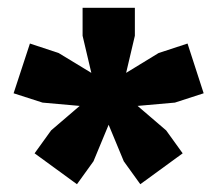

<svg xmlns="http://www.w3.org/2000/svg" viewBox="-20 -828 559 494"><path d="M334 -555.5 407.5 -492.5 450 -433.5 341 -354 298.5 -413 259.5 -507 220.5 -413 178 -354 69 -433.5 111.5 -492.5 185 -555.5 89.5 -564 15 -588 57 -716 131 -691.5 215 -640.5 192.5 -736V-808H327V-736L304.5 -640.5L388 -691.5L462.5 -716L504 -588L430 -564Z"/></svg>

Font: Encode Sans SemiCondensed SemiCondensed Black
Style: Regular
Weight: 900
Width: 4
Designer: Multiple Designers
Foundry: Impallari Type
Version: Version 3.000; ttfautohint (v1.8.3) -l 8 -r 50 -G 200 -x 14 